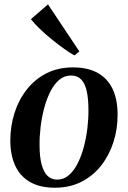

<svg xmlns="http://www.w3.org/2000/svg" viewBox="-20 -844 584 876"><path d="M312.5 -536.5Q381 -536.5 426.2 -511Q471.5 -485.5 494 -437.5Q516.5 -389.5 516.5 -322Q517 -256.5 497.8 -196.2Q478.5 -136 441.8 -89Q405 -42 351.8 -14.8Q298.5 12.5 230 12.5Q162.5 12.5 117.2 -13.5Q72 -39.5 49.8 -87.5Q27.5 -135.5 27 -201Q27 -268 46.2 -328.5Q65.5 -389 102.5 -436Q139.5 -483 192.5 -509.8Q245.5 -536.5 312.5 -536.5ZM304 -499.5Q273.5 -499.5 250 -479.5Q226.5 -459.5 209.5 -425.8Q192.5 -392 181.5 -350.2Q170.5 -308.5 165.2 -264.5Q160 -220.5 160.5 -180.5Q160.5 -130 169.5 -95Q178.5 -60 196.2 -42.2Q214 -24.5 241 -24.5Q271 -24.5 294.2 -44.8Q317.5 -65 334.5 -98.8Q351.5 -132.5 362.5 -174.2Q373.5 -216 378.8 -260Q384 -304 383.5 -343.5Q383.5 -392 376 -427Q368.5 -462 351 -480.8Q333.5 -499.5 304 -499.5ZM319.5 -591Q297.5 -603.5 270.2 -623Q243 -642.5 214.8 -665.5Q186.5 -688.5 162 -712Q137.5 -735.5 121 -756.5L199 -824L342 -609.5Z"/></svg>

Font: Merriweather 96pt SemiBold
Style: Italic
Weight: 600
Italic angle: -7.8°
Version: Version 2.101